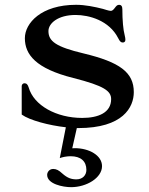

<svg xmlns="http://www.w3.org/2000/svg" viewBox="-20 -524 624 803"><path d="M70.8 -44.9C103.5 -21 185.1 0.5 255.4 8.3L230 137.2C240.2 133.3 258.3 129.4 275.4 129.4C317.9 129.4 341.3 150.4 341.3 186.5C341.3 209 325.2 226.1 299.8 226.1C278.3 226.1 262.2 220.7 240.7 201.7C226.1 188 215.3 182.6 202.6 182.6C186.5 182.6 177.2 195.8 177.2 207.5C177.2 245.6 243.2 258.8 277.3 258.8C342.3 258.8 406.7 219.7 406.7 170.9C406.7 125.5 352.1 95.7 293 95.7C289.6 95.7 286.1 95.7 282.2 96.2L301.3 11.7H307.1C494.6 11.7 539.6 -75.7 539.6 -138.7C539.6 -221.2 481.4 -264.2 328.6 -300.8C213.9 -328.1 182.6 -351.6 182.6 -394C182.6 -426.3 222.2 -461.4 295.9 -461.4C353 -461.4 436.5 -438.5 474.1 -364.7C481.4 -350.1 485.8 -346.2 493.7 -346.2C498.5 -346.2 504.4 -349.1 504.4 -356.9C504.4 -360.4 503.9 -368.7 501 -378.9C495.6 -398.4 491.7 -439 491.7 -485.8C491.7 -498.5 486.3 -503.9 478 -503.9C469.7 -503.9 465.3 -497.6 460.4 -491.2C455.6 -484.9 450.2 -478.5 443.8 -478.5C435.1 -478.5 416 -485.4 410.6 -486.8C376 -495.6 335.9 -503.9 298.3 -503.9C152.3 -503.9 84 -427.2 84 -364.3C84 -295.9 129.4 -237.3 286.6 -197.8C416.5 -165 444.8 -143.1 444.8 -109.4C444.8 -52.7 391.1 -30.8 323.7 -30.8C215.8 -30.8 121.6 -83 100.1 -157.7C96.2 -170.9 90.8 -175.8 82 -175.8C76.2 -175.8 70.8 -170.4 70.8 -164.1Z"/></svg>

Font: Stoke
Style: Light
Weight: 300
Designer: Nicole Fally
Foundry: Nicole Fally
Version: Version 1.001